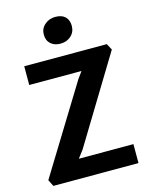

<svg xmlns="http://www.w3.org/2000/svg" viewBox="-141 -1070 904 1159"><g transform="rotate(-15 311.0 -491.0)"><path d="M45 0 24.5 -41 358 -584 388.5 -626H62V-743H578L599 -704L272 -166L236 -118.5H577V0ZM309.5 -818Q272.5 -818 249 -838.8Q225.5 -859.5 225.5 -897Q225.5 -934 253.2 -958.2Q281 -982.5 319.5 -982.5Q360 -982.5 381.2 -961.8Q402.5 -941 402.5 -905Q402.5 -866.5 375.8 -842.2Q349 -818 309.5 -818Z"/></g></svg>

Font: Merriweather Sans
Style: Bold
Weight: 700
Designer: Eben Sorkin
Foundry: Eben Sorkin
Version: Version 1.008; ttfautohint (v1.7.19-72a1) -l 8 -r 50 -G 200 